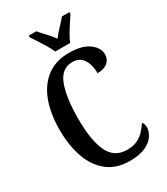

<svg xmlns="http://www.w3.org/2000/svg" viewBox="-227 -1028 985 1135"><g transform="rotate(-30 265.5 -460.5)"><path d="M312 10Q224 10 164 -36Q104 -82 74 -164.5Q44 -247 44 -358Q44 -468 75 -550Q106 -632 167 -678Q228 -724 318 -724Q407 -724 453.5 -689.5Q500 -655 500 -609Q500 -576 475.5 -555.5Q451 -535 406 -535Q406 -567 397 -597.5Q388 -628 367 -647.5Q346 -667 309 -667Q234 -667 203 -584.5Q172 -502 172 -358Q172 -210 209 -132.5Q246 -55 332 -55Q374 -55 402.5 -69Q431 -83 451 -104.5Q471 -126 486 -150Q492 -145 495.5 -134Q499 -123 499 -112Q499 -87 481.5 -58.5Q464 -30 423 -10Q382 10 312 10ZM253 -771Q244 -794 228 -820.5Q212 -847 195 -873Q178 -899 165 -918V-931H216Q234 -909 259.5 -882.5Q285 -856 303 -830Q322 -856 347.5 -882.5Q373 -909 391 -931H442V-918Q430 -899 412.5 -873Q395 -847 379.5 -820.5Q364 -794 355 -771Z"/></g></svg>

Font: Noto Serif Devanagari ExtraCondensed SemiBold
Style: Regular
Weight: 600
Width: 2
Designer: Universal Thirst, Indian Type Foundry and the Monotype Design Team
Foundry: Monotype Imaging Inc.
Version: Version 2.004; ttfautohint (v1.8.4.7-5d5b)